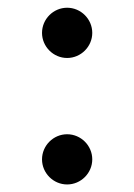

<svg xmlns="http://www.w3.org/2000/svg" viewBox="-20 -472 352 504"><path d="M90.3 -385.7C90.3 -349.6 120.1 -319.8 156.2 -319.8C192.4 -319.8 222.2 -349.6 222.2 -385.7C222.2 -421.9 192.4 -451.7 156.2 -451.7C120.1 -451.7 90.3 -421.9 90.3 -385.7ZM90.3 -53.7C90.3 -17.6 120.1 12.2 156.2 12.2C192.4 12.2 222.2 -17.6 222.2 -53.7C222.2 -89.8 192.4 -119.6 156.2 -119.6C120.1 -119.6 90.3 -89.8 90.3 -53.7Z"/></svg>

Font: Andika
Style: Regular
Weight: 400
Designer: Victor Gaultney, Annie Olsen, Julie Remington, Don Collingsworth, Eric Hays
Foundry: SIL International
Version: Version 1.000